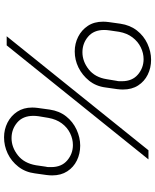

<svg xmlns="http://www.w3.org/2000/svg" viewBox="71 -824 766 948"><g transform="rotate(90 454.0 -350.0)"><path d="M658 13Q619 13 585.5 -4Q552 -21 531.5 -52Q511 -83 511 -126Q511 -133 511.5 -140Q512 -147 513 -154L521 -212Q528 -260 554.5 -293.5Q581 -327 620 -345Q659 -363 699 -363Q739 -363 772.5 -346.5Q806 -330 826 -299Q846 -268 846 -225Q846 -218 845.5 -211Q845 -204 844 -196L836 -139Q830 -92 803 -57.5Q776 -23 738 -5Q700 13 658 13ZM234 -336Q195 -336 161.5 -353Q128 -370 107.5 -401Q87 -432 87 -476Q87 -482 87.5 -489.5Q88 -497 89 -504L97 -561Q104 -609 130.5 -643Q157 -677 196 -695Q235 -713 275 -713Q315 -713 348.5 -696.5Q382 -680 402 -649Q422 -618 422 -574Q422 -568 421.5 -560.5Q421 -553 420 -545L412 -489Q406 -441 378.5 -407Q351 -373 313.5 -354.5Q276 -336 234 -336ZM238 -374Q283 -374 322.5 -405Q362 -436 371 -494L379 -542Q381 -550 381 -556.5Q381 -563 381 -569Q381 -620 348 -648Q315 -676 272 -676Q242 -676 213.5 -662Q185 -648 164.5 -621Q144 -594 137 -555L130 -507Q129 -500 128.5 -494Q128 -488 128 -481Q128 -430 161 -402Q194 -374 238 -374ZM662 -24Q707 -24 746.5 -55Q786 -86 796 -145L803 -193Q805 -200 805 -206.5Q805 -213 805 -220Q805 -271 772 -299Q739 -327 696 -327Q666 -327 637.5 -313Q609 -299 589 -272Q569 -245 562 -206L554 -158Q553 -151 552.5 -144.5Q552 -138 552 -132Q552 -80 585 -52Q618 -24 662 -24ZM159 0 722 -700H767L204 0Z"/></g></svg>

Font: MuseoModerno ExtraLight
Style: Italic
Weight: 250
Italic angle: -9°
Designer: Pablo Cosgaya, Héctor Gatti, Marcela Romero, and the Authors of The MuseoModerno Project.
Foundry: Omnibus-Type Team
Version: Version 1.003